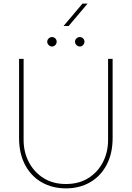

<svg xmlns="http://www.w3.org/2000/svg" viewBox="-20 -1024 725 1057"><path d="M343 13Q268 13 209.5 -20.5Q151 -54 118 -116.5Q85 -179 85 -264V-700H110V-253Q110 -187 138.5 -132Q167 -77 219 -44Q271 -11 343 -11Q415 -11 467 -44Q519 -77 547 -132Q575 -187 575 -253V-700H600V-264Q600 -179 567 -116.5Q534 -54 476 -20.5Q418 13 343 13ZM419 -768Q409 -768 401 -776Q393 -784 393 -794Q393 -805 401 -812.5Q409 -820 419 -820Q430 -820 437.5 -812.5Q445 -805 445 -794Q445 -784 437.5 -776Q430 -768 419 -768ZM266 -768Q256 -768 248 -776Q240 -784 240 -794Q240 -805 248 -812.5Q256 -820 266 -820Q277 -820 284.5 -812.5Q292 -805 292 -794Q292 -784 284.5 -776Q277 -768 266 -768ZM330 -881 434 -1004H462L358 -881Z"/></svg>

Font: MuseoModerno Thin Thin
Style: Regular
Weight: 250
Version: Version 1.003